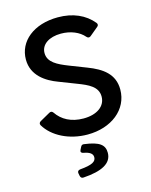

<svg xmlns="http://www.w3.org/2000/svg" viewBox="-127 -719 811 1029"><g transform="rotate(-15 278.5 -204.5)"><path d="M56.6 -101.6C96.7 -34.2 185.5 11.7 288.1 11.7C419.9 11.7 518.6 -65.4 518.6 -176.8C518.6 -262.7 458 -304.7 378.9 -335L286.1 -371.1C226.6 -394.5 176.8 -418 176.8 -469.7C176.8 -517.6 222.7 -547.9 288.1 -547.9C341.8 -547.9 388.7 -528.3 416 -496.1C422.9 -488.3 430.7 -487.3 438.5 -493.2L485.4 -532.2C493.2 -538.1 494.1 -545.9 488.3 -553.7C444.3 -607.4 377.9 -636.7 294.9 -636.7C160.2 -636.7 71.3 -562.5 71.3 -461.9C71.3 -372.1 144.5 -326.2 208 -302.7L303.7 -265.6C362.3 -243.2 412.1 -220.7 412.1 -166C412.1 -111.3 362.3 -77.1 289.1 -77.1C220.7 -77.1 170.9 -104.5 140.6 -149.4C134.8 -157.2 127.9 -159.2 119.1 -154.3L63.5 -123C54.7 -118.2 51.8 -110.4 56.6 -101.6ZM185.5 199.2 188.5 214.8C190.4 223.6 196.3 229.5 206.1 228.5C309.6 221.7 366.2 192.4 366.2 133.8C366.2 89.8 338.9 67.4 255.9 56.6C247.1 54.7 240.2 57.6 236.3 66.4L228.5 82C223.6 91.8 228.5 98.6 240.2 100.6C273.4 106.4 290 118.2 290 137.7C290 162.1 268.6 175.8 200.2 181.6C189.5 182.6 183.6 189.5 185.5 199.2Z"/></g></svg>

Font: Ed Sans Neue Medium
Style: Regular
Weight: 500
Designer: Stephen Hutchings
Version: Version 1.004;PS 001.004;hotconv 1.0.88;makeotf.lib2.5.64775